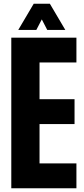

<svg xmlns="http://www.w3.org/2000/svg" viewBox="-20 -1000 448 1020"><path d="M40 0V-800H386V-668H190V-473H376V-341H190V-132H386V0ZM77 -841 159 -980H245L327 -841H231L202 -897L173 -841Z"/></svg>

Font: Big Shoulders Display Thin Black
Style: Regular
Weight: 900
Version: Version 2.002